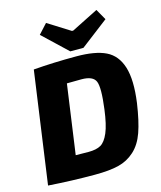

<svg xmlns="http://www.w3.org/2000/svg" viewBox="-136 -1037 961 1144"><g transform="rotate(-15 345.0 -464.5)"><path d="M354 -738 204 -880 258 -939 395 -853H403L568 -936L606 -869L435 -738ZM19 0 116 -690Q239 -700 381 -700Q497 -700 562 -668.5Q627 -637 652 -557Q677 -477 658 -338Q642 -229 618.5 -162.5Q595 -96 552 -57Q509 -18 452.5 -4Q396 10 306 10Q164 10 19 0ZM225 -132 304 -131Q353 -131 380.5 -147Q408 -163 428.5 -211Q449 -259 461 -352Q478 -482 462 -521Q446 -560 375 -560L285 -559Z"/></g></svg>

Font: Ezarion Extra Bold
Style: Italic
Weight: 800
Italic angle: -8°
Designer: Natanael Gama
Version: Version 1.001;PS 001.001;hotconv 1.0.70;makeotf.lib2.5.58329